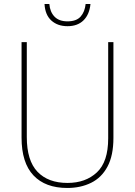

<svg xmlns="http://www.w3.org/2000/svg" viewBox="-20 -923 669 953"><path d="M543 -239Q543 -151 513.5 -96Q484 -41 432 -15.5Q380 10 314 10Q205 10 146 -52.5Q87 -115 87 -240V-714H113V-243Q113 -126 166 -70.5Q219 -15 315 -15Q405 -15 461 -67.5Q517 -120 517 -236V-714H543ZM429 -903Q424 -851 394.5 -822Q365 -793 315 -793Q266 -793 235 -821Q204 -849 201 -903H225Q228 -864 250.5 -840.5Q273 -817 315 -817Q359 -817 380 -840.5Q401 -864 405 -903Z"/></svg>

Font: Noto Sans Thai SemCond Thin
Style: Regular
Weight: 100
Width: 4
Designer: Monotype Design Team
Foundry: Monotype Imaging Inc.
Version: Version 2.002; ttfautohint (v1.8.4.7-5d5b)